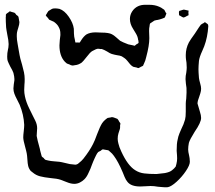

<svg xmlns="http://www.w3.org/2000/svg" viewBox="-20 -731 896 801"><path d="M197 -694Q201 -696 210 -696Q218 -696 228 -694Q249 -687 267 -661Q285 -635 288 -611Q288 -605 288.5 -591Q289 -577 292 -567Q294 -559 294 -556Q294 -556 294.5 -555.5Q295 -555 295 -555Q295 -552 296.5 -553Q298 -554 300 -554Q302 -554 307 -553.5Q312 -553 313 -554Q315 -556 320 -565Q329 -579 340 -587Q355 -596 379 -596L404 -595Q434 -595 447 -588Q455 -584 465 -575Q475 -566 481 -561Q491 -555 515 -546Q522 -544 534 -542L542 -540Q544 -541 549 -546Q557 -550 558 -552V-554Q558 -562 556 -566Q555 -578 546.5 -592Q538 -606 535 -611Q522 -631 522 -652Q522 -669 531.5 -683.5Q541 -698 556 -705Q569 -711 585 -711Q601 -711 603 -711Q626 -711 644 -703Q652 -700 661 -693Q665 -692 667.5 -686.5Q670 -681 671 -679Q672 -678 673 -677Q674 -676 674 -674Q674 -673 673 -671.5Q672 -670 672 -669Q671 -667 669.5 -662.5Q668 -658 666 -657Q665 -656 656 -653Q644 -649 638 -648Q636 -648 631.5 -647Q627 -646 624 -645Q624 -645 615 -639Q613 -637 610.5 -636Q608 -635 606 -633Q604 -627 604 -622Q602 -615 602 -602L603 -572Q603 -541 590 -493Q587 -478 580 -464Q579 -463 578.5 -461Q578 -459 577 -457Q574 -455 572 -454Q570 -453 569 -453Q567 -452 563 -449.5Q559 -447 557 -447Q555 -447 551 -449Q549 -450 544.5 -450.5Q540 -451 537 -452Q528 -456 519.5 -467Q511 -478 505 -484Q501 -488 488 -496Q482 -499 467 -501Q460 -502 446 -506Q439 -508 427 -516Q413 -524 406 -526Q404 -527 401 -526.5Q398 -526 396 -527Q394 -527 391 -527.5Q388 -528 385 -527Q383 -527 380 -525.5Q377 -524 375 -523L365 -518Q356 -513 341 -493Q327 -475 321 -470Q307 -460 292 -459Q290 -459 286.5 -458Q283 -457 281 -458Q276 -458 270 -462Q260 -465 259 -466Q257 -467 255 -469.5Q253 -472 251 -473Q228 -497 228 -542Q228 -551 229.5 -564Q231 -577 232 -585Q232 -600 230 -606Q229 -610 227.5 -613Q226 -616 225 -618Q220 -629 205 -640Q201 -642 195 -644.5Q189 -647 185 -649L180 -656Q172 -664 171 -667Q171 -668 172 -669.5Q173 -671 174 -672Q175 -674 177 -677.5Q179 -681 182 -685Q191 -691 197 -694ZM761 -688Q762 -687 763.5 -687.5Q765 -688 766 -687Q767 -686 766.5 -682.5Q766 -679 766 -678Q766 -677 766.5 -672.5Q767 -668 766 -667Q765 -666 763.5 -666Q762 -666 761 -665Q760 -664 754 -661Q748 -658 745 -658Q741 -659 732 -665Q727 -667 727 -668Q727 -668 727 -670Q727 -672 726.5 -677.5Q726 -683 728 -685Q729 -687 734 -687Q738 -689 747 -691ZM832 -538 824 -519Q812 -493 810 -477Q808 -455 808 -442Q808 -430 810 -406Q811 -397 815 -383.5Q819 -370 819 -361Q819 -352 816 -342.5Q813 -333 812 -330Q804 -310 804 -299Q804 -298 807 -289Q809 -280 814 -265Q819 -250 819 -239Q819 -220 792 -181Q772 -149 768 -135Q765 -120 765 -107Q765 -98 769 -82Q770 -77 771 -71Q772 -65 772 -56Q772 -42 755.5 -17.5Q739 7 717 27Q695 47 680 50Q669 51 656.5 49.5Q644 48 639 48Q623 45 608 45Q598 45 587.5 46Q577 47 565 47Q527 47 512 28Q505 20 499.5 6.5Q494 -7 492 -12Q473 -57 455 -81Q449 -90 438 -99Q436 -100 435 -101.5Q434 -103 432 -104L420 -106Q417 -106 414.5 -107Q412 -108 409 -108Q405 -107 400 -102L390 -97Q385 -92 380.5 -82.5Q376 -73 375 -71Q372 -64 369 -57.5Q366 -51 364 -45Q358 -27 349 -9Q342 7 332 17Q324 25 313 30.5Q302 36 290 36Q276 36 259 29Q242 22 233 19Q218 14 192 12Q164 9 147 4.5Q130 0 117 -11L108 -18Q100 -28 97.5 -39Q95 -50 94.5 -62.5Q94 -75 93 -81Q92 -91 89 -102.5Q86 -114 85 -118Q77 -146 77 -158Q77 -167 79 -183Q81 -201 81 -210Q79 -253 62 -294Q58 -303 51 -316Q44 -329 40 -340Q36 -351 36 -362Q36 -369 37.5 -379Q39 -389 40 -396V-402Q40 -411 36 -427Q32 -438 23 -453Q15 -469 12 -477Q10 -483 10 -495Q10 -510 13 -523Q14 -527 15 -533Q16 -539 16 -547Q16 -561 10 -589Q9 -594 7 -606Q5 -618 5 -627Q4 -638 4 -660Q5 -663 4.5 -666Q4 -669 5 -671Q6 -674 16 -680L21 -684L26 -682Q38 -679 40 -678Q44 -676 48 -669Q55 -665 57 -661L59 -650Q59 -647 60 -644Q61 -641 61 -639Q61 -630 56.5 -616Q52 -602 51 -596Q50 -591 50 -580Q50 -566 53.5 -548Q57 -530 58 -522Q62 -498 65 -486Q67 -479 72 -461.5Q77 -444 80 -429.5Q83 -415 83 -401Q83 -386 82 -379L81 -356Q81 -343 84 -329Q89 -305 101.5 -279.5Q114 -254 116 -250Q119 -244 127 -228Q135 -212 135 -196Q135 -189 134 -180.5Q133 -172 133 -164Q135 -150 146 -111Q147 -104 151 -90Q152 -88 152.5 -84.5Q153 -81 154 -79Q156 -76 158.5 -74.5Q161 -73 162 -72Q165 -67 170 -64Q172 -63 176.5 -62.5Q181 -62 183 -61Q192 -59 205.5 -58Q219 -57 228 -56Q236 -55 252 -51Q274 -45 285 -45L294 -44Q298 -44 302 -46Q303 -46 305 -47.5Q307 -49 308 -50Q321 -60 328 -69Q354 -102 368 -130Q375 -143 385 -171Q397 -203 406 -217Q412 -226 422 -234L429 -239L441 -241Q442 -241 445 -242Q448 -243 449 -242Q452 -242 457 -240Q462 -238 465 -237Q466 -236 467.5 -236Q469 -236 470 -235Q473 -232 474.5 -229Q476 -226 477 -224L482 -217Q483 -215 481 -208V-199Q481 -194 478 -186.5Q475 -179 474 -174Q471 -164 471 -152Q471 -143 474 -132Q477 -118 486 -99Q513 -40 544 -21Q561 -10 582 -7.5Q603 -5 633 -5Q655 -7 668 -9Q689 -13 698 -21L706 -28L713 -36L716 -47Q719 -59 719 -70Q719 -80 717 -102Q717 -133 721 -148Q723 -161 729 -175.5Q735 -190 737 -194Q746 -211 752 -232Q755 -243 755 -265V-299Q755 -306 757 -320Q759 -348 758 -364Q757 -371 755.5 -382.5Q754 -394 754 -401Q754 -415 757 -427Q759 -441 759 -449Q759 -461 758 -469.5Q757 -478 756 -483Q755 -489 755 -501Q755 -529 768 -554Q774 -565 793 -591L810 -617Q816 -626 818 -628Q820 -630 824 -632Q828 -634 830 -635Q831 -636 832 -637Q833 -638 835 -638Q837 -638 840 -635Q841 -634 845 -631.5Q849 -629 849 -622Q846 -575 832 -538Z"/></svg>

Font: Rubik-Burned
Style: Regular
Weight: 400
Designer: NaN (generative design), Hubert & Fischer (Rubik source font outlines)
Foundry: NaN, Hubert & Fischer
Version: Version 1.000